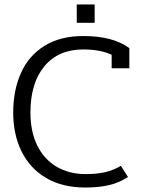

<svg xmlns="http://www.w3.org/2000/svg" viewBox="-20 -823 637 858"><path d="M323 -803H403V-721H323ZM39 -320Q39 -419 73.5 -496.5Q108 -574 178.5 -618Q249 -662 352 -662Q485 -662 558 -608V-518H479V-578Q430 -602 352 -602Q241 -602 178.5 -527Q116 -452 116 -320Q116 -235 146.5 -173Q177 -111 233 -78Q289 -45 363 -45Q412 -45 449.5 -53.5Q487 -62 520 -82L552 -32Q512 -6 466.5 4.5Q421 15 361 15Q259 15 186.5 -27.5Q114 -70 76.5 -146Q39 -222 39 -320Z"/></svg>

Font: Pridi Light
Style: Regular
Weight: 300
Designer: Katatrad Team
Foundry: CadsonDemak
Version: Version 1.003